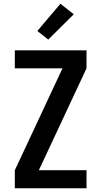

<svg xmlns="http://www.w3.org/2000/svg" viewBox="-20 -1003 540 1023"><path d="M59 0V-96L313 -639H59V-735H441V-639L187 -96H441V0ZM237 -792 179 -838 302 -983 373 -927Z"/></svg>

Font: Iosevka Custom
Style: Bold
Weight: 700
Monospace: yes
Designer: Belleve Invis
Foundry: Belleve Invis
Version: Version 30.3.3; ttfautohint (v1.8.3)